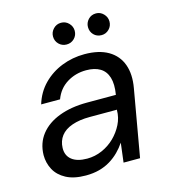

<svg xmlns="http://www.w3.org/2000/svg" viewBox="-104 -757 760 854"><g transform="rotate(-15 276.5 -330.5)"><path d="M187 12Q132 12 96.5 -7Q61 -26 44.5 -57Q28 -88 28 -124Q29 -179 60 -218.5Q91 -258 146.5 -279Q202 -300 275 -300H408Q416 -348 406.5 -379Q397 -410 372 -425Q347 -440 308 -440Q259 -440 219.5 -415.5Q180 -391 163 -345H76Q92 -398 128.5 -435Q165 -472 214.5 -491.5Q264 -511 319 -511Q386 -511 428.5 -486Q471 -461 487.5 -415.5Q504 -370 493 -308L439 0H363L374 -89Q360 -68 341.5 -49.5Q323 -31 300 -17Q277 -3 249 4.5Q221 12 187 12ZM212 -59Q248 -59 281 -73.5Q314 -88 339 -112.5Q364 -137 379.5 -168Q395 -199 395 -233L396 -235H270Q223 -235 188.5 -223Q154 -211 136.5 -188Q119 -165 118 -133Q117 -98 141.5 -78.5Q166 -59 212 -59ZM255 -573Q234 -573 219.5 -587.5Q205 -602 205 -623Q205 -643 219.5 -658Q234 -673 255 -673Q276 -673 290.5 -658Q305 -643 305 -623Q305 -602 290.5 -587.5Q276 -573 255 -573ZM416 -573Q394 -573 380 -587.5Q366 -602 366 -623Q366 -643 380 -658Q394 -673 416 -673Q436 -673 450.5 -658Q465 -643 465 -623Q465 -602 450.5 -587.5Q436 -573 416 -573Z"/></g></svg>

Font: DM Sans 20pt
Style: Italic
Weight: 400
Italic angle: -10°
Version: Version 4.004;gftools[0.9.30]